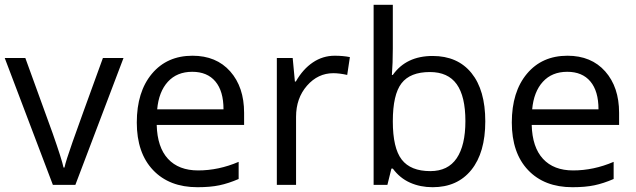

<svg xmlns="http://www.w3.org/2000/svg" viewBox="-20 -780 2684 810"><path d="M203.1 0 0 -535.2H86.9L202.1 -217.8Q241.2 -106.4 248 -73.2H252Q257.3 -99.1 285.9 -180.4Q314.5 -261.7 414.1 -535.2H501L297.9 0Z M813 9.8Q694.3 9.8 625.7 -62.5Q557.1 -134.8 557.1 -263.2Q557.1 -392.6 620.8 -468.8Q684.6 -544.9 792 -544.9Q892.6 -544.9 951.2 -478.8Q1009.8 -412.6 1009.8 -304.2V-252.9H641.1Q643.6 -158.7 688.7 -109.9Q733.9 -61 815.9 -61Q902.3 -61 986.8 -97.2V-24.9Q943.8 -6.3 905.5 1.7Q867.2 9.8 813 9.8ZM791 -477.1Q726.6 -477.1 688.2 -435.1Q649.9 -393.1 643.1 -318.8H922.9Q922.9 -395.5 888.7 -436.3Q854.5 -477.1 791 -477.1Z M1392.1 -544.9Q1427.7 -544.9 1456.1 -539.1L1444.8 -463.9Q1411.6 -471.2 1386.2 -471.2Q1321.3 -471.2 1275.1 -418.5Q1229 -365.7 1229 -287.1V0H1147.9V-535.2H1214.8L1224.1 -436H1228Q1257.8 -488.3 1299.8 -516.6Q1341.8 -544.9 1392.1 -544.9Z M1805.2 -543.9Q1910.6 -543.9 1969 -471.9Q2027.3 -399.9 2027.3 -268.1Q2027.3 -136.2 1968.5 -63.2Q1909.7 9.8 1805.2 9.8Q1752.9 9.8 1709.7 -9.5Q1666.5 -28.8 1637.2 -68.8H1631.3L1614.3 0H1556.2V-759.8H1637.2V-575.2Q1637.2 -513.2 1633.3 -463.9H1637.2Q1693.8 -543.9 1805.2 -543.9ZM1793.5 -476.1Q1710.4 -476.1 1673.8 -428.5Q1637.2 -380.9 1637.2 -268.1Q1637.2 -155.3 1674.8 -106.7Q1712.4 -58.1 1795.4 -58.1Q1870.1 -58.1 1906.7 -112.5Q1943.4 -167 1943.4 -269Q1943.4 -373.5 1906.7 -424.8Q1870.1 -476.1 1793.5 -476.1Z M2395 9.8Q2276.4 9.8 2207.8 -62.5Q2139.2 -134.8 2139.2 -263.2Q2139.2 -392.6 2202.9 -468.8Q2266.6 -544.9 2374 -544.9Q2474.6 -544.9 2533.2 -478.8Q2591.8 -412.6 2591.8 -304.2V-252.9H2223.1Q2225.6 -158.7 2270.8 -109.9Q2315.9 -61 2397.9 -61Q2484.4 -61 2568.8 -97.2V-24.9Q2525.9 -6.3 2487.5 1.7Q2449.2 9.8 2395 9.8ZM2373 -477.1Q2308.6 -477.1 2270.3 -435.1Q2231.9 -393.1 2225.1 -318.8H2504.9Q2504.9 -395.5 2470.7 -436.3Q2436.5 -477.1 2373 -477.1Z"/></svg>

Font: f0_25643 
Style: Regular
Weight: 400
Foundry: Ascender Corporation
Version: Version 1.10